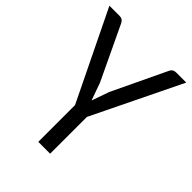

<svg xmlns="http://www.w3.org/2000/svg" viewBox="-203 -825 936 936"><g transform="rotate(45 265.0 -357.0)"><path d="M305.7 -253.4V0H224.1V-253.4L0 -714.4H70.8Q91.8 -714.4 100.6 -695.3L232.9 -416.5L265.1 -326.2L296.9 -416.5L429.7 -695.3Q438 -714.4 459.5 -714.4H529.8Z"/></g></svg>

Font: Lycee Sans
Style: Regular
Weight: 400
Designer: Justin Alvin
Foundry: Alkove Design
Version: Version 1.030